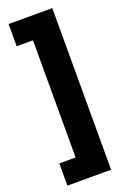

<svg xmlns="http://www.w3.org/2000/svg" viewBox="-170 -786 657 1007"><g transform="rotate(-20 158.0 -283.0)"><path d="M21 44H112V-610H21V-734H265V168H21Z"/></g></svg>

Font: Noto Sans Myanmar SemiCondensed Black
Style: Regular
Weight: 900
Width: 4
Designer: Monotype Design Team
Foundry: Monotype Imaging Inc.
Version: Version 2.107; ttfautohint (v1.8.4.7-5d5b)